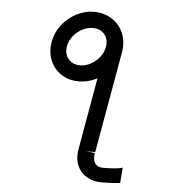

<svg xmlns="http://www.w3.org/2000/svg" viewBox="-51 -727 701 781"><g transform="rotate(5 300.0 -336.0)"><path d="M138 -517Q138 -529 140.5 -544Q147 -581.5 171 -612.8Q195 -644 229.8 -662.2Q264.5 -680.5 302.5 -680.5Q339 -680.5 368.5 -664Q398 -647.5 414.8 -618.5Q431.5 -589.5 431.5 -554.5Q431.5 -543 430.5 -537H431L356 -112.5H318.5L355 -108.5Q353.5 -99.5 353.5 -92Q353.5 -72 363.8 -61.8Q374 -51.5 393.5 -51.5Q451 -51.5 473 -59L468 4Q435.5 8 392.5 8Q361 8 336.5 -4.8Q312 -17.5 298.5 -40.5Q285 -63.5 285 -92.5Q285 -105.5 287 -116L339 -412Q302.5 -393 264 -393Q227.5 -393 198.8 -409.2Q170 -425.5 154 -454Q138 -482.5 138 -517ZM362.5 -544Q363.5 -552 363.5 -556Q363.5 -581.5 346.8 -598Q330 -614.5 303 -614.5Q278 -614.5 254.8 -600.8Q231.5 -587 217 -564.5Q202.5 -542 202.5 -517Q202.5 -491.5 219.5 -475Q236.5 -458.5 263 -458.5Q286 -458.5 307.2 -470Q328.5 -481.5 343.5 -501Q358.5 -520.5 362.5 -544Z"/></g></svg>

Font: JuliaMono MediumItalic
Style: Regular
Weight: 500
Italic angle: -9°
Monospace: yes
Designer: cormullion
Foundry: corm
Version: Version 0.049; ttfautohint (v1.8.4)